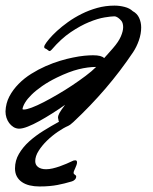

<svg xmlns="http://www.w3.org/2000/svg" viewBox="-117 -446 550 691"><path d="M361.8 -257.8Q315.9 -189.5 262.5 -127.2Q209 -64.9 147 -6.8Q139.6 0 135.7 2.7Q131.8 5.4 128.9 6.8Q111.8 14.2 91.1 28.3Q70.3 42.5 52.2 60.1Q34.2 77.6 22 96.9Q9.8 116.2 9.8 133.8Q9.8 147.5 20.3 155.3Q30.8 163.1 48.8 163.1Q59.6 163.1 72.3 160.2Q85 157.2 97.7 152.8Q110.4 148.4 122.1 143.3Q133.8 138.2 143.1 133.8Q144.5 132.8 147.7 131.8Q150.9 130.9 153.8 130.9Q160.2 130.9 160.2 138.2Q160.2 143.1 158.2 148.2Q156.2 153.3 154.1 158.4Q151.9 163.6 149.9 168Q147.9 172.4 147.9 175.8Q147.9 178.7 149.4 180.2Q150.9 181.6 152.6 182.9Q154.3 184.1 155.8 185.5Q157.2 187 157.2 189Q157.2 195.8 152.1 200.7Q147 205.6 141.1 207Q127.4 210.9 115.2 214.1Q103 217.3 89.8 219.7Q76.7 222.2 61 223.6Q45.4 225.1 24.9 225.1Q5.9 225.1 -10.3 221.2Q-26.4 217.3 -38.1 209.2Q-49.8 201.2 -56.4 189Q-63 176.8 -63 160.2Q-63 131.8 -48.8 107.7Q-34.7 83.5 -12 63Q10.7 42.5 39.1 24.9Q67.4 7.3 95.2 -7.8Q94.2 -10.3 93.5 -12.9Q92.8 -15.6 92.8 -18.1Q91.8 -20 91.8 -22.9Q91.8 -29.8 96.9 -39.3Q102.1 -48.8 117.2 -68.8Q95.2 -53.2 71.3 -38.1Q47.4 -22.9 24.9 -10.5Q2.4 2 -16.6 9.5Q-35.6 17.1 -48.8 17.1Q-60.1 16.6 -68.8 11Q-77.6 5.4 -84 -3.2Q-90.3 -11.7 -93.8 -22.5Q-97.2 -33.2 -97.2 -44.9Q-96.2 -74.2 -83.3 -98.9Q-70.3 -123.5 -50 -144Q-29.8 -164.6 -4.4 -180.4Q21 -196.3 47.6 -208Q74.2 -219.7 99.6 -227.3Q125 -234.9 145 -238.8Q168.5 -243.7 186.5 -245.4Q204.6 -247.1 217.8 -247.1Q248.5 -247.1 257.8 -236.8Q266.1 -246.6 274.2 -255.1Q282.2 -263.7 289.1 -272Q309.6 -295.4 317.9 -314.7Q326.2 -334 326.2 -348.1Q326.2 -355 324.7 -360.8Q323.2 -366.7 319.8 -371.1Q314 -377.9 307.4 -382.6Q300.8 -387.2 293.9 -387.2Q283.2 -387.2 259.3 -383.3Q235.4 -379.4 204.1 -366.7Q172.9 -354 137.7 -330.3Q102.5 -306.6 68.8 -267.1Q64 -262.2 62 -262.2Q59.6 -262.2 56.9 -264.4Q54.2 -266.6 50.8 -269Q46.9 -270.5 44.4 -272.2Q42 -273.9 42 -276.9Q42 -280.8 44.9 -285.2Q48.8 -292.5 60.1 -305.9Q71.3 -319.3 88.4 -335Q105.5 -350.6 127.9 -366.7Q150.4 -382.8 176.8 -396Q203.1 -409.2 232.9 -417.5Q262.7 -425.8 294.9 -425.8Q313.5 -425.8 331.5 -421.1Q349.6 -416.5 360.8 -405.8Q376.5 -397.5 383.8 -381.6Q391.1 -365.7 391.1 -347.2Q391.1 -324.2 382.8 -300.5Q374.5 -276.9 361.8 -257.8ZM87.9 -167Q57.1 -151.9 34.4 -136Q11.7 -120.1 -3.4 -105.2Q-18.6 -90.3 -26.6 -76.9Q-34.7 -63.5 -36.1 -53.2Q-35.2 -51.8 -30.8 -51.8Q-21.5 -51.8 -2.7 -58.8Q16.1 -65.9 39.8 -78.1Q63.5 -90.3 90.3 -106Q117.2 -121.6 142.8 -138.7Q168.5 -155.8 191.2 -172.9Q213.9 -189.9 229 -205.1Q199.7 -205.1 166 -196.8Q132.3 -188.5 87.9 -167Z"/></svg>

Font: Oregano
Style: Italic
Weight: 400
Italic angle: -12°
Designer: Astigmatic (AOETI)
Foundry: Astigmatic (AOETI)
Version: Version 1.000